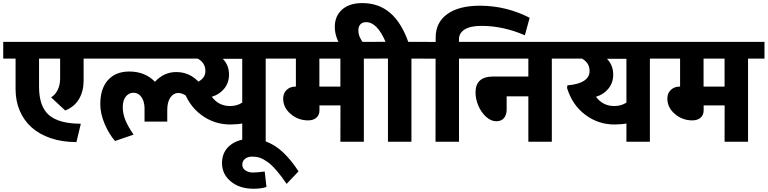

<svg xmlns="http://www.w3.org/2000/svg" viewBox="-35 -896 4853 1214"><path d="M63.5 -331.5V-525.4H-14.6V-631.3H592.3V-525.4H493.7V-385.7Q493.7 -319.8 464.8 -270.3Q436 -220.7 377.4 -197.3L288.1 -280.3Q315.4 -297.4 330.3 -328.6Q345.2 -359.9 345.2 -400.4V-525.4H211.9V-347.7Q211.9 -221.7 275.4 -167.7Q338.9 -113.8 476.1 -113.8L448.2 2.4Q358.9 2.4 286.1 -22.2Q213.4 -46.9 164.6 -90.8Q115.7 -134.8 89.6 -196.3Q63.5 -257.8 63.5 -331.5Z M599.1 -237.3Q599.1 -335.9 647.9 -389.9Q696.8 -443.8 782.7 -443.8Q881.8 -443.8 944.8 -378.9Q1001 -440.4 1079.6 -440.4Q1133.8 -440.4 1175.3 -415.3Q1216.8 -390.1 1239.3 -354.5L1176.8 -256.3Q1162.6 -276.4 1138.9 -292.2Q1115.2 -308.1 1091.8 -308.1Q1062.5 -308.1 1042.5 -279.8Q1022.5 -251.5 1022.5 -199.2V-127H878.9V-215.8Q877 -259.3 857.7 -284.4Q838.4 -309.6 809.1 -309.6Q779.8 -309.6 760.5 -285.4Q741.2 -261.2 741.2 -219.2Q741.2 -177.2 758.1 -136Q774.9 -94.7 809.6 -44.9L692.4 -4.4Q653.3 -49.3 626.2 -113.8Q599.1 -178.2 599.1 -237.3ZM1145 -525.4H563V-631.3H1145Z M1419.9 -225.6Q1463.4 -225.6 1496.6 -247.1V-524.4H1373.5Q1413.1 -483.9 1413.1 -424.3Q1413.1 -373.5 1383.3 -336.2Q1353.5 -298.8 1304.2 -284.2Q1347.2 -225.6 1419.9 -225.6ZM1496.6 0V-115.2Q1472.2 -109.9 1423.3 -108.9Q1320.3 -107.9 1237.3 -169.7Q1154.3 -231.4 1121.1 -339.8L1123.5 -356.4Q1192.4 -361.8 1228 -385Q1263.7 -408.2 1263.7 -446.8Q1263.7 -499 1215.3 -525.4H1099.6V-631.3H1749V-525.4H1645V0Z M1568.4 297.4Q1480 297.4 1424.3 251.2Q1368.7 205.1 1368.7 135.3Q1368.7 65.4 1418.7 23.7Q1468.8 -18.1 1552 -18.1Q1635.3 -18.1 1708.5 30.5Q1781.7 79.1 1852.5 187.5L1777.3 266.6Q1707 163.1 1655.3 127Q1628.9 108.4 1607.4 101.3Q1585.9 94.2 1558.8 94.2Q1531.7 94.2 1514.4 108.2Q1497.1 122.1 1497.1 145.3Q1497.1 168.5 1516.8 181.6Q1536.6 194.8 1564.2 194.8Q1591.8 194.8 1638.7 188.5L1649.9 286.1Q1617.2 297.4 1568.4 297.4Z M1984.9 -229.5V-197.8Q1984.9 -168.9 1965.6 -151.9Q1946.3 -134.8 1913.1 -134.8Q1850.6 -134.8 1803 -175.3Q1755.4 -215.8 1755.4 -272.9Q1755.4 -306.6 1777.6 -327.6Q1799.8 -348.6 1833.5 -348.6H1835.9V-525.4H1719.7V-631.3H2369.6V-525.4H2265.6V0H2117.2L2117.7 -229.5ZM2117.2 -525.4H1984.4V-348.6H2117.2Z M2418 0V-525.9H2340.3V-631.8H2402.8Q2349.1 -755.9 2280.8 -755.9Q2256.3 -755.9 2243.7 -742.2Q2231 -728.5 2231 -704.8Q2231 -681.2 2239.7 -661.6Q2248.5 -642.1 2266.1 -617.2H2114.3Q2101.1 -634.3 2091.6 -664.3Q2082 -694.3 2082 -726.6Q2082 -794.9 2128.2 -835.7Q2174.3 -876.5 2255.9 -876.5Q2358.4 -876.5 2430.2 -815.9Q2502 -755.4 2546.4 -631.3H2670.4V-525.4H2566.4V0Z M2641.6 -524.9V-630.9H2719.7V-659.2Q2719.7 -754.4 2793.7 -807.4Q2867.7 -860.4 3001.5 -859.9Q3165.5 -859.4 3314 -783.7L3283.7 -672.9Q3147 -732.4 3009.3 -732.4Q2939 -732.4 2903.1 -709.7Q2867.2 -687 2867.2 -648.9V-631.3H2971.2V-525.4H2867.2V0H2718.8L2719.2 -524.9Z M3305.7 0V-287.1H3168.5V-204.1Q3168.5 -169.9 3151.9 -149.7Q3135.3 -129.4 3102.5 -129.4Q3069.8 -129.4 3038.8 -157.2Q3007.8 -185.1 2989.7 -227.3Q2971.7 -269.5 2971.7 -311.5Q2971.7 -412.1 3083.5 -412.1H3305.7V-525.4H2941.9V-631.3H3558.1V-525.4H3454.1V0Z M3849.1 -225.6Q3892.6 -225.6 3925.8 -247.1V-524.4H3802.7Q3842.3 -483.9 3842.3 -424.3Q3842.3 -373.5 3812.5 -336.2Q3782.7 -298.8 3733.4 -284.2Q3776.4 -225.6 3849.1 -225.6ZM3925.8 0V-115.2Q3901.4 -109.9 3852.5 -108.9Q3749.5 -107.9 3666.5 -169.7Q3583.5 -231.4 3550.3 -339.8L3552.7 -356.4Q3621.6 -361.8 3657.2 -385Q3692.9 -408.2 3692.9 -446.8Q3692.9 -499 3644.5 -525.4H3528.8V-631.3H4178.2V-525.4H4074.2V0Z M4414.1 -229.5V-197.8Q4414.1 -168.9 4394.8 -151.9Q4375.5 -134.8 4342.3 -134.8Q4279.8 -134.8 4232.2 -175.3Q4184.6 -215.8 4184.6 -272.9Q4184.6 -306.6 4206.8 -327.6Q4229 -348.6 4262.7 -348.6H4265.1V-525.4H4148.9V-631.3H4798.8V-525.4H4694.8V0H4546.4L4546.9 -229.5ZM4546.4 -525.4H4413.6V-348.6H4546.4Z"/></svg>

Font: Yantramanav Black
Style: Regular
Weight: 900
Version: Version 1.001;PS 1.0;hotconv 1.0.72;makeotf.lib2.5.5900; ttf